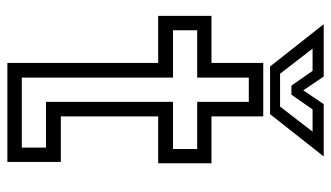

<svg xmlns="http://www.w3.org/2000/svg" viewBox="-204 -672 877 508"><g transform="rotate(90 234.0 -418.5)"><path d="M147 0V-399H22.5V-540H147V-677H288.5V-540H412.5V-399H288.5V-141.5H409V0ZM185.8 -38.2H371V-102.2H250V-438.2H374.8V-502.2H250V-638.8H185.8V-502.2H60.5V-438.2H185.8ZM156.5 -695 44.5 -837H183L219.5 -783L256 -837H394.5L282.5 -695ZM175.5 -721.5H262.5L328.8 -807.5H270L231 -751.5H207L168 -807.5H109.2Z"/></g></svg>

Font: Tourney Thin
Style: Regular
Weight: 100
Designer: Tyler Finck
Foundry: Etcetera Type Co
Version: Version 1.015